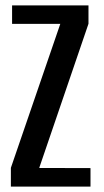

<svg xmlns="http://www.w3.org/2000/svg" viewBox="-20 -695 387 715"><path d="M317 0H20.5V-70L204.5 -606H25V-675H309.5V-606.5L126 -69.5L317 -69Z"/></svg>

Font: Anybody Narrow Medium
Style: Regular
Weight: 500
Width: 3
Designer: Tyler Finck
Foundry: Etcetera Type Company
Version: Version 1.000; ttfautohint (v1.8)